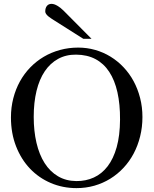

<svg xmlns="http://www.w3.org/2000/svg" viewBox="-20 -948 791 984"><path d="M449.2 -749 305.2 -894Q291 -908.2 274.4 -918.2Q257.8 -928.2 244.1 -928.2Q229 -928.2 220.5 -917.7Q211.9 -907.2 211.9 -889.2Q211.9 -882.3 216.6 -876Q221.2 -869.6 228 -864Q234.9 -858.4 242.7 -853.3Q250.5 -848.1 256.8 -844.2L407.2 -749ZM710 -348.1Q710 -399.4 698 -446Q686 -492.7 664.6 -532.2Q643.1 -571.8 613 -603.5Q583 -635.3 546.4 -657.7Q509.8 -680.2 467.8 -692.1Q425.8 -704.1 380.9 -704.1Q332 -704.1 287.4 -691.9Q242.7 -679.7 204.3 -657Q166 -634.3 135 -602.3Q104 -570.3 82 -530.5Q60.1 -490.7 48.1 -444.1Q36.1 -397.5 36.1 -346.2Q36.1 -265.1 62.3 -198.2Q88.4 -131.3 133.8 -83.7Q179.2 -36.1 240.5 -10Q301.8 16.1 372.1 16.1Q419.9 16.1 463.6 3.7Q507.3 -8.8 544.9 -32Q582.5 -55.2 613 -87.9Q643.6 -120.6 665 -161.1Q686.5 -201.7 698.2 -249Q710 -296.4 710 -348.1ZM595.2 -335Q594.7 -253.4 578.1 -194.1Q561.5 -134.8 531.7 -95.9Q502 -57.1 460.9 -38.3Q419.9 -19.5 371.1 -20Q317.9 -20.5 277.1 -44.7Q236.3 -68.8 208.7 -112.1Q181.2 -155.3 167 -215.8Q152.8 -276.4 152.8 -349.1Q152.8 -422.9 167.2 -482.2Q181.6 -541.5 209.5 -582.8Q237.3 -624 277.8 -646.2Q318.4 -668.5 370.1 -668Q427.2 -667.5 469.5 -645Q511.7 -622.6 539.8 -579.8Q567.9 -537.1 581.8 -475.3Q595.7 -413.6 595.2 -335Z"/></svg>

Font: Galatia SIL
Style: Regular
Weight: 400
Designer: Development by SIL's NRSI team
Version: Version 2.1